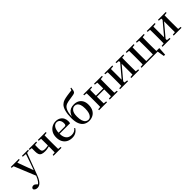

<svg xmlns="http://www.w3.org/2000/svg" viewBox="334 -2560 4542 4542"><g transform="rotate(-45 2605.5 -288.5)"><path d="M91 271Q54 271 24.5 254Q-5 237 -7 208Q-3 182 17 170Q37 158 61 158Q85 158 104.5 170.5Q124 183 142 202L171 235L138 254L118 237Q167 220 202.5 173.5Q238 127 268 51L297 -21L304 -40L392 -283L475 -527H515L301 44Q270 127 237 177Q204 227 168 249Q132 271 91 271ZM280 63 38 -527H161L325 -81L331 -69ZM-7 -499V-527H262V-499L160 -488H93ZM365 -499V-527H568V-499L487 -489H470Z M831 -213Q764 -213 726 -230Q688 -247 673 -283Q658 -319 658 -375Q658 -421 658 -457Q658 -493 659 -527H769Q767 -490 766.5 -452.5Q766 -415 766 -367Q766 -302 788.5 -278Q811 -254 873 -254Q910 -254 942 -259Q974 -264 1015 -276V-247Q969 -233 924.5 -223Q880 -213 831 -213ZM970 0Q971 -25 971.5 -66.5Q972 -108 972.5 -154Q973 -200 973 -237V-296Q973 -330 972.5 -374.5Q972 -419 971.5 -461Q971 -503 970 -527H1088Q1087 -503 1086.5 -461Q1086 -419 1085.5 -374.5Q1085 -330 1085 -296V-232Q1085 -198 1085.5 -153Q1086 -108 1086.5 -66.5Q1087 -25 1088 0ZM593 -499V-527H842V-499L736 -488H685ZM896 0V-29L1003 -40H1052L1162 -29V0ZM898 -499V-527H1162V-499L1054 -488H1004Z M1513 16Q1435 16 1374.5 -16Q1314 -48 1279.5 -110.5Q1245 -173 1245 -264Q1245 -351 1281.5 -413.5Q1318 -476 1377.5 -509.5Q1437 -543 1505 -543Q1575 -543 1624 -514.5Q1673 -486 1698 -437.5Q1723 -389 1723 -328Q1723 -292 1717 -267H1295V-300H1566Q1595 -300 1605.5 -316Q1616 -332 1616 -369Q1616 -434 1585.5 -472Q1555 -510 1501 -510Q1463 -510 1432 -484Q1401 -458 1382.5 -406Q1364 -354 1364 -277Q1364 -195 1387.5 -143Q1411 -91 1453 -66.5Q1495 -42 1548 -42Q1601 -42 1639 -61.5Q1677 -81 1705 -117L1722 -103Q1690 -47 1637 -15.5Q1584 16 1513 16Z M2081 16Q2005 16 1946.5 -20Q1888 -56 1855 -133Q1822 -210 1822 -334Q1822 -460 1847.5 -555.5Q1873 -651 1923 -696Q1964 -734 2013.5 -749.5Q2063 -765 2133 -776Q2170 -783 2212 -787Q2254 -791 2288 -796L2309 -848L2331 -842Q2327 -797 2319 -764.5Q2311 -732 2297 -715Q2280 -698 2240 -690.5Q2200 -683 2147 -675Q2098 -669 2062.5 -662Q2027 -655 2000.5 -645.5Q1974 -636 1951 -620Q1909 -589 1884 -520Q1859 -451 1854 -324L1849 -326Q1870 -392 1902 -435Q1934 -478 1981 -499Q2028 -520 2093 -520Q2165 -520 2219.5 -491.5Q2274 -463 2305 -407Q2336 -351 2336 -270Q2336 -170 2300 -107Q2264 -44 2206 -14Q2148 16 2081 16ZM2082 -17Q2123 -17 2153 -45Q2183 -73 2199.5 -127.5Q2216 -182 2216 -262Q2216 -341 2199 -390Q2182 -439 2152 -461.5Q2122 -484 2081 -484Q2023 -484 1982.5 -430.5Q1942 -377 1942 -264Q1942 -180 1960 -125Q1978 -70 2010 -43.5Q2042 -17 2082 -17Z M2492 0Q2494 -25 2494.5 -66.5Q2495 -108 2495.5 -153Q2496 -198 2496 -232V-296Q2496 -330 2495.5 -374.5Q2495 -419 2494.5 -461Q2494 -503 2492 -527H2612Q2611 -503 2610.5 -460.5Q2610 -418 2609.5 -371.5Q2609 -325 2609 -287V-266Q2609 -215 2609.5 -163Q2610 -111 2610.5 -68Q2611 -25 2612 0ZM2849 0Q2851 -25 2851.5 -68Q2852 -111 2852.5 -163Q2853 -215 2853 -266V-287Q2853 -325 2852.5 -371.5Q2852 -418 2851.5 -460.5Q2851 -503 2849 -527H2968Q2967 -503 2966.5 -461Q2966 -419 2965.5 -374.5Q2965 -330 2965 -296V-232Q2965 -198 2965.5 -153Q2966 -108 2966.5 -66.5Q2967 -25 2968 0ZM2419 0V-29L2528 -40H2577L2685 -29V0ZM2419 -499V-527H2685V-499L2577 -488H2528ZM2777 0V-29L2885 -40H2935L3042 -29V0ZM2777 -499V-527H3042V-499L2935 -488H2885ZM2552 -262V-295H2909V-262Z M3123 0V-29L3231 -40H3286L3389 -29V0ZM3497 0V-29L3596 -40H3650L3758 -29V0ZM3196 0Q3198 -25 3198.5 -66.5Q3199 -108 3199.5 -153Q3200 -198 3200 -232V-296Q3200 -330 3199.5 -374.5Q3199 -419 3198.5 -461Q3198 -503 3196 -527H3307V0ZM3281 -50 3238 -73H3258L3424 -271L3599 -479L3641 -457H3622L3452 -254ZM3574 0V-527H3684Q3683 -503 3682.5 -461Q3682 -419 3681.5 -374.5Q3681 -330 3681 -296V-232Q3681 -198 3681.5 -153Q3682 -108 3682.5 -66.5Q3683 -25 3684 0ZM3123 -499V-527H3389V-499L3286 -488H3232ZM3497 -499V-527H3758V-499L3650 -488H3596Z M3912 0Q3914 -25 3914.5 -66.5Q3915 -108 3915.5 -153Q3916 -198 3916 -232V-296Q3916 -330 3915.5 -374.5Q3915 -419 3914.5 -461Q3914 -503 3912 -527H4032Q4031 -503 4030.5 -461Q4030 -419 4029.5 -374.5Q4029 -330 4029 -296V-232Q4029 -198 4029.5 -153Q4030 -108 4030.5 -66.5Q4031 -25 4032 0ZM4251 0Q4252 -25 4252.5 -66.5Q4253 -108 4253.5 -153Q4254 -198 4254 -232V-296Q4254 -330 4253.5 -374.5Q4253 -419 4252.5 -461Q4252 -503 4251 -527H4370Q4369 -503 4368 -461Q4367 -419 4366.5 -374.5Q4366 -330 4366 -296V-232Q4366 -198 4366.5 -153Q4367 -108 4368 -66.5Q4369 -25 4370 0ZM4410 176 4375 -31 4419 0H3971V-33H4466L4453 176ZM3839 -499V-527H4103V-499L3997 -488H3948ZM4179 -499V-527H4443V-499L4337 -488H4287ZM3839 0V-29L3948 -40H3972V0Z M4542 0V-29L4650 -40H4705L4808 -29V0ZM4916 0V-29L5015 -40H5069L5177 -29V0ZM4615 0Q4617 -25 4617.5 -66.5Q4618 -108 4618.5 -153Q4619 -198 4619 -232V-296Q4619 -330 4618.5 -374.5Q4618 -419 4617.5 -461Q4617 -503 4615 -527H4726V0ZM4700 -50 4657 -73H4677L4843 -271L5018 -479L5060 -457H5041L4871 -254ZM4993 0V-527H5103Q5102 -503 5101.5 -461Q5101 -419 5100.5 -374.5Q5100 -330 5100 -296V-232Q5100 -198 5100.5 -153Q5101 -108 5101.5 -66.5Q5102 -25 5103 0ZM4542 -499V-527H4808V-499L4705 -488H4651ZM4916 -499V-527H5177V-499L5069 -488H5015Z"/></g></svg>

Font: Noto Serif TC SemiBold
Style: Regular
Weight: 600
Version: Version 2.002-H1;hotconv 1.1.0;makeotfexe 2.6.0